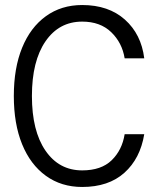

<svg xmlns="http://www.w3.org/2000/svg" viewBox="-20 -732 640 764"><path d="M307 12Q224 12 162.5 -32.5Q101 -77 68 -158Q35 -239 35 -350Q35 -461 68 -542Q101 -623 162.5 -667.5Q224 -712 307 -712Q412 -712 477 -654Q542 -596 554 -500H476Q466 -562 422.5 -604Q379 -646 307 -646Q215 -646 161 -567.5Q107 -489 107 -350Q107 -211 161 -132.5Q215 -54 307 -54Q383 -54 424.5 -94.5Q466 -135 476 -198H554Q538 -101 475 -44.5Q412 12 307 12Z"/></svg>

Font: DM Mono Light
Style: Regular
Weight: 300
Designer: Colophon Foundry
Foundry: Colophon Foundry
Version: Version 1.000; ttfautohint (v1.8.2.53-6de2)